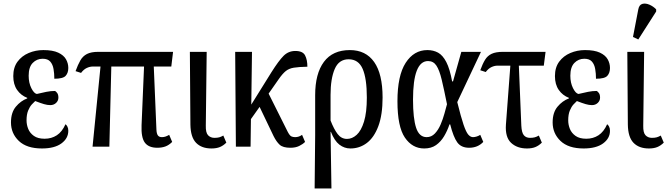

<svg xmlns="http://www.w3.org/2000/svg" viewBox="-20 -829 3774 1085"><path d="M217 10Q131 10 86.5 -32.5Q42 -75 42 -137Q42 -193 69.5 -226Q97 -259 134 -273V-276Q98 -290 76.5 -321Q55 -352 55 -399Q55 -448 79 -480.5Q103 -513 142 -529.5Q181 -546 225 -546Q278 -546 309 -531.5Q340 -517 353 -494Q366 -471 366 -445Q366 -417 351 -400.5Q336 -384 287 -384Q287 -413 282.5 -439Q278 -465 264 -481Q250 -497 221 -497Q188 -497 165 -473.5Q142 -450 142 -401Q142 -361 157 -331Q172 -301 188 -298Q217 -305 242 -310Q267 -315 291 -315Q297 -312 303.5 -303Q310 -294 310 -277Q310 -260 297 -247.5Q284 -235 264 -235Q248 -235 229 -240.5Q210 -246 179 -258Q172 -252 160 -239Q148 -226 139 -204Q130 -182 130 -149Q130 -124 139.5 -100.5Q149 -77 171.5 -61Q194 -45 232 -45Q271 -45 301 -64.5Q331 -84 350 -127Q356 -123 361 -113.5Q366 -104 366 -90Q366 -47 327 -18.5Q288 10 217 10Z M503 0 548 -453H504Q488 -453 470.5 -445Q453 -437 438 -417L407 -427Q420 -463 434 -487.5Q448 -512 471.5 -524Q495 -536 535 -536H958L948 -453H849L864 -96Q865 -74 872 -64Q879 -54 895 -54Q906 -54 916 -57.5Q926 -61 936 -67L953 -27Q935 -9 915 -1.5Q895 6 869 6Q820 6 798.5 -23Q777 -52 780 -122L794 -453H609L598 0Z M1175 10Q1119 10 1088 -22Q1057 -54 1056 -125L1053 -536H1148L1143 -119Q1142 -79 1156 -64.5Q1170 -50 1192 -50Q1208 -50 1219 -53Q1230 -56 1242 -63L1259 -23Q1242 -6 1222.5 2Q1203 10 1175 10Z M1313 0 1309 -536H1404L1400 -238L1514 -421Q1555 -486 1582.5 -513.5Q1610 -541 1649 -541Q1691 -541 1704 -516Q1717 -491 1717 -452Q1668 -451 1640.5 -446.5Q1613 -442 1595 -427.5Q1577 -413 1556 -383L1498 -300L1606 -84Q1617 -63 1626 -58.5Q1635 -54 1648 -54Q1669 -54 1687 -67L1704 -27Q1691 -14 1670.5 -4Q1650 6 1621 6Q1579 6 1560.5 -11Q1542 -28 1526 -60L1447 -225L1398 -156L1396 0Z M1758 236 1761 -66V-291Q1761 -413 1810.5 -479.5Q1860 -546 1957 -546Q2047 -546 2094.5 -478.5Q2142 -411 2142 -278Q2142 -180 2118 -116Q2094 -52 2053 -21Q2012 10 1960 10Q1926 10 1898 -11.5Q1870 -33 1850 -84H1848L1853 236ZM1941 -44Q1970 -44 1995.5 -67Q2021 -90 2037 -141.5Q2053 -193 2053 -278Q2053 -385 2029.5 -439.5Q2006 -494 1950 -494Q1895 -494 1871.5 -439Q1848 -384 1848 -293V-148Q1867 -99 1888 -71.5Q1909 -44 1941 -44Z M2377 10Q2310 10 2268 -51.5Q2226 -113 2226 -257Q2226 -402 2272.5 -474Q2319 -546 2395 -546Q2429 -546 2455.5 -531.5Q2482 -517 2502 -478.5Q2522 -440 2535 -369H2540L2587 -536H2698L2564 -252Q2585 -167 2599.5 -124.5Q2614 -82 2626.5 -68Q2639 -54 2653 -54Q2661 -54 2672 -57Q2683 -60 2694 -67L2711 -27Q2680 6 2631 6Q2586 6 2564 -24.5Q2542 -55 2524 -126H2520Q2508 -90 2489.5 -59Q2471 -28 2444 -9Q2417 10 2377 10ZM2391 -54Q2418 -54 2437.5 -74.5Q2457 -95 2470 -125.5Q2483 -156 2491.5 -187Q2500 -218 2506 -240Q2489 -325 2476 -379Q2463 -433 2446 -458.5Q2429 -484 2399 -484Q2314 -484 2314 -266Q2314 -160 2331.5 -107Q2349 -54 2391 -54Z M2958 10Q2902 10 2868 -22Q2834 -54 2839 -125L2864 -458H2791Q2775 -458 2757.5 -450Q2740 -442 2725 -422L2694 -432Q2707 -468 2721 -491Q2735 -514 2758.5 -525Q2782 -536 2822 -536H3063L3053 -458H2912L2926 -119Q2928 -79 2940.5 -64.5Q2953 -50 2975 -50Q2991 -50 3002 -53Q3013 -56 3025 -63L3042 -23Q3025 -6 3005.5 2Q2986 10 2958 10Z M3278 10Q3192 10 3147.5 -32.5Q3103 -75 3103 -137Q3103 -193 3130.5 -226Q3158 -259 3195 -273V-276Q3159 -290 3137.5 -321Q3116 -352 3116 -399Q3116 -448 3140 -480.5Q3164 -513 3203 -529.5Q3242 -546 3286 -546Q3339 -546 3370 -531.5Q3401 -517 3414 -494Q3427 -471 3427 -445Q3427 -417 3412 -400.5Q3397 -384 3348 -384Q3348 -413 3343.5 -439Q3339 -465 3325 -481Q3311 -497 3282 -497Q3249 -497 3226 -473.5Q3203 -450 3203 -401Q3203 -361 3218 -331Q3233 -301 3249 -298Q3278 -305 3303 -310Q3328 -315 3352 -315Q3358 -312 3364.5 -303Q3371 -294 3371 -277Q3371 -260 3358 -247.5Q3345 -235 3325 -235Q3309 -235 3290 -240.5Q3271 -246 3240 -258Q3233 -252 3221 -239Q3209 -226 3200 -204Q3191 -182 3191 -149Q3191 -124 3200.5 -100.5Q3210 -77 3232.5 -61Q3255 -45 3293 -45Q3332 -45 3362 -64.5Q3392 -84 3411 -127Q3417 -123 3422 -113.5Q3427 -104 3427 -90Q3427 -47 3388 -18.5Q3349 10 3278 10Z M3647 10Q3591 10 3560 -22Q3529 -54 3528 -125L3525 -536H3620L3615 -119Q3614 -79 3628 -64.5Q3642 -50 3664 -50Q3680 -50 3691 -53Q3702 -56 3714 -63L3731 -23Q3714 -6 3694.5 2Q3675 10 3647 10ZM3587 -606 3557 -620 3587 -776Q3592 -802 3610 -807Q3628 -812 3650 -802.5Q3672 -793 3688 -776V-764Z"/></svg>

Font: Noto Serif ExtraCondensed
Style: Regular
Weight: 400
Width: 2
Designer: Monotype Design Team
Foundry: Monotype Imaging Inc.
Version: Version 2.015